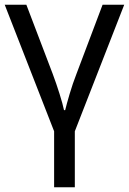

<svg xmlns="http://www.w3.org/2000/svg" viewBox="-20 -556 548 816"><path d="M298 240H210V2L0 -536H92L204 -242Q219 -202 233 -157.5Q247 -113 252 -88H257Q263 -113 276 -157Q289 -201 305 -242L416 -536H508L298 2Z"/></svg>

Font: Noto Sans Ambassadori
Style: Regular
Weight: 400
Designer: Monotype Design Team
Foundry: Monotype Imaging Inc.
Version: Version 2.013